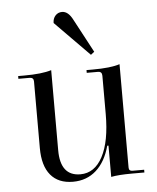

<svg xmlns="http://www.w3.org/2000/svg" viewBox="-50 -708 626 764"><g transform="rotate(-5 263.0 -326.5)"><path d="M326 -485 189 -624Q189 -642 199.5 -653.5Q210 -665 226 -665Q251 -665 269 -629L340 -496ZM211 12Q153 12 122 -25Q91 -62 91 -133V-399Q91 -415 75 -415H30V-426H54Q125 -426 163 -438V-118Q163 -15 243 -15Q300 -15 332 -75.5Q364 -136 364 -245V-398Q364 -415 348 -415H303V-426H328Q400 -426 436 -438V-25Q436 -11 450 -11H497V0H447Q394 0 364 6V-119H359Q342 -56 304 -22Q266 12 211 12Z"/></g></svg>

Font: Arapey Regular-Display
Style: Regular
Weight: 400
Designer: Eduardo Rodriguez Tunni
Foundry: Eduardo Rodriguez Tunni
Version: Version 4.000